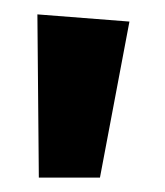

<svg xmlns="http://www.w3.org/2000/svg" viewBox="-20 -843 230 267"><path d="M160 -813 119 -596H34L32 -823Z"/></svg>

Font: Fira Sans Medium
Style: Regular
Weight: 500
Designer: bBox Type GmbH & Carrois Corporate GbR & Edenspiekermann AG
Foundry: bBox Type GmbH & Carrois Corporate GbR & Edenspiekermann AG
Version: Version 4.301